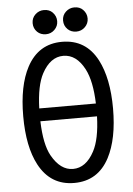

<svg xmlns="http://www.w3.org/2000/svg" viewBox="-61 -963 708 1019"><g transform="rotate(-5 293.0 -454.0)"><path d="M374 -918.5Q402.8 -918.5 419.9 -900.9Q439.5 -880.9 439.5 -854Q439.5 -827.1 419.9 -808.1Q400.9 -789.6 374 -789.6Q346.2 -789.6 328.1 -807.1Q308.6 -826.2 308.6 -854Q308.6 -881.8 328.1 -900.1Q347.7 -918.5 374 -918.5ZM211.9 -918.5Q240.7 -918.5 257.8 -900.9Q277.3 -880.9 277.3 -854Q277.3 -827.1 257.8 -808.1Q238.8 -789.6 211.9 -789.6Q184.1 -789.6 166 -807.1Q146.5 -826.2 146.5 -854Q146.5 -881.8 166 -900.1Q185.5 -918.5 211.9 -918.5ZM293 9.8Q167 9.8 105.5 -106Q53.7 -203.6 53.7 -366.2Q53.7 -528.8 105.5 -626.5Q167 -742.2 293 -742.2Q419.9 -742.2 480.5 -626.5Q532.2 -527.3 532.2 -366.2Q532.2 -205.1 480.5 -106Q419.9 9.8 293 9.8ZM293 -64.9Q362.3 -64.9 406.2 -147.5Q439.9 -210.4 443.8 -332H142.1Q146 -207.5 179.7 -147.5Q226.1 -64.9 293 -64.9ZM142.1 -400.4H443.8Q439.9 -520.5 406.2 -585Q363.3 -667.5 293 -667.5Q224.1 -667.5 179.7 -585Q146 -522.5 142.1 -400.4Z"/></g></svg>

Font: Consola Mono
Style: Book
Weight: 400
Monospace: yes
Designer: Wojciech Kalinowski "wmk69" (wmk69@o2.pl)
Foundry: Wojciech Kalinowski "wmk69" (wmk69@o2.pl)
Version: Version 2.1.0